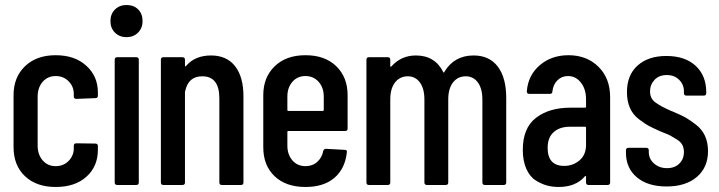

<svg xmlns="http://www.w3.org/2000/svg" viewBox="-20 -737 2864 765"><path d="M34 -151V-358Q34 -429 79.5 -473Q125 -517 202 -517Q278 -517 324 -475Q370 -433 370 -369V-356Q370 -346 360 -346L284 -343Q274 -343 274 -353V-363Q274 -392 253.5 -413Q233 -434 202 -434Q170 -434 150 -411Q130 -388 130 -352V-157Q130 -121 150 -98Q170 -75 202 -75Q233 -75 253.5 -96Q274 -117 274 -146V-156Q274 -166 284 -166L360 -165Q370 -165 370 -155V-140Q370 -74 324.5 -33Q279 8 202 8Q125 8 79.5 -35Q34 -78 34 -151Z M484 -717Q513 -717 530.5 -699.5Q548 -682 548 -653Q548 -625 530 -607Q512 -589 484 -589Q456 -589 438 -607Q420 -625 420 -653Q420 -681 438 -699Q456 -717 484 -717ZM447 0Q437 0 437 -10V-499Q437 -509 447 -509H523Q533 -509 533 -499V-10Q533 0 523 0Z M821 -516Q883 -516 916.5 -473.5Q950 -431 950 -353V-10Q950 0 940 0H864Q854 0 854 -10V-345Q854 -433 786 -433Q730 -433 718 -374Q717 -373 717 -370V-10Q717 0 707 0H631Q621 0 621 -10V-499Q621 -509 631 -509H707Q717 -509 717 -499V-477Q717 -468 723 -476Q758 -516 821 -516Z M1365 -225Q1365 -215 1355 -215H1129Q1125 -215 1125 -211V-157Q1125 -121 1145 -98Q1165 -75 1197 -75Q1225 -75 1244 -92Q1263 -109 1268 -136Q1271 -144 1279 -144L1353 -140Q1364 -140 1362 -130Q1355 -65 1312.5 -28.5Q1270 8 1197 8Q1119 8 1074 -35Q1029 -78 1029 -150V-358Q1029 -429 1074.5 -473Q1120 -517 1197 -517Q1275 -517 1320 -473Q1365 -429 1365 -358ZM1125 -352V-299Q1125 -295 1129 -295H1266Q1270 -295 1270 -299V-352Q1270 -388 1249.5 -411Q1229 -434 1197 -434Q1165 -434 1145 -411Q1125 -388 1125 -352Z M1867 -516Q1930 -516 1963.5 -471.5Q1997 -427 1997 -347V-10Q1997 0 1987 0H1912Q1902 0 1902 -10V-340Q1902 -384 1884 -408.5Q1866 -433 1836 -433Q1804 -433 1785 -408.5Q1766 -384 1766 -341V-10Q1766 0 1756 0H1681Q1671 0 1671 -10V-340Q1671 -384 1653 -408.5Q1635 -433 1605 -433Q1573 -433 1554 -408.5Q1535 -384 1535 -341V-10Q1535 0 1525 0H1450Q1440 0 1440 -10V-499Q1440 -509 1450 -509H1525Q1535 -509 1535 -499V-474Q1535 -468 1540 -473Q1579 -516 1637 -516Q1713 -516 1746 -450Q1748 -445 1751 -451Q1752 -452 1752 -453Q1791 -516 1867 -516Z M2245 -517Q2318 -517 2364.5 -471Q2411 -425 2411 -350V-10Q2411 0 2401 0H2325Q2315 0 2315 -10V-32Q2315 -39 2310 -34Q2274 8 2206 8Q2181 8 2159 2Q2137 -4 2114 -18.5Q2091 -33 2077 -64.5Q2063 -96 2063 -140Q2063 -227 2115.5 -267.5Q2168 -308 2253 -308H2311Q2315 -308 2315 -312V-341Q2315 -382 2294.5 -408Q2274 -434 2243 -434Q2218 -434 2201 -417Q2184 -400 2181 -373Q2181 -363 2171 -363H2089Q2079 -363 2079 -373Q2084 -437 2130.5 -477Q2177 -517 2245 -517ZM2228 -76Q2263 -76 2289 -98Q2315 -120 2315 -160V-228Q2315 -232 2311 -232H2250Q2210 -232 2186 -210.5Q2162 -189 2162 -148Q2162 -76 2228 -76Z M2636 6Q2561 6 2517.5 -30.5Q2474 -67 2474 -129V-138Q2474 -148 2484 -148H2555Q2565 -148 2565 -138V-131Q2565 -104 2586 -85.5Q2607 -67 2638 -67Q2668 -67 2686.5 -85Q2705 -103 2705 -131Q2705 -147 2699 -159Q2693 -171 2676.5 -181.5Q2660 -192 2650.5 -197Q2641 -202 2615 -212Q2610 -214 2608 -215Q2579 -228 2564 -236Q2549 -244 2525 -262.5Q2501 -281 2489.5 -308Q2478 -335 2478 -370Q2478 -438 2520.5 -476Q2563 -514 2635 -514Q2709 -514 2751.5 -475Q2794 -436 2794 -369V-366Q2794 -356 2784 -356H2715Q2705 -356 2705 -366V-373Q2705 -400 2686 -419Q2667 -438 2637 -438Q2606 -438 2588 -419Q2570 -400 2570 -373Q2570 -345 2590.5 -329.5Q2611 -314 2654 -295Q2657 -294 2659.5 -293Q2662 -292 2664 -291Q2695 -278 2711 -269Q2727 -260 2752 -241Q2777 -222 2789 -195.5Q2801 -169 2801 -135Q2801 -70 2756.5 -32Q2712 6 2636 6Z"/></svg>

Font: Barlow Condensed Medium
Style: Regular
Weight: 500
Width: 3
Designer: Jeremy Tribby
Foundry: Tribby Type
Version: Version 1.422;hotconv 1.0.109;makeotfexe 2.5.65596